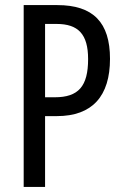

<svg xmlns="http://www.w3.org/2000/svg" viewBox="-20 -734 483 754"><path d="M205 -714H73V0H157V-278H203C343 -278 412 -357 412 -503C412 -646 346 -714 205 -714ZM202 -640C287 -640 326 -600 326 -502C326 -395 288 -352 195 -352H157V-640Z"/></svg>

Font: Noto Sans Telugu ExtraCondensed
Style: Regular
Weight: 400
Width: 2
Designer: Jelle Bosma - Monotype Design Team
Foundry: Monotype Imaging Inc.
Version: Version 2.005